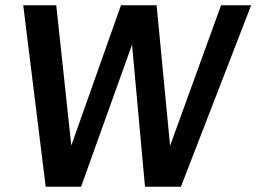

<svg xmlns="http://www.w3.org/2000/svg" viewBox="-20 -707 971 727"><path d="M153 0H287L480 -538L529 0H665L931 -687H817L624 -155L573 -687H438L250 -156L193 -687H68Z"/></svg>

Font: Ronzino Medium
Style: Italic
Weight: 500
Italic angle: -7.99998°
Designer: Nunzio Mazzaferro
Foundry: Collletttivo
Version: Version 1.000;Glyphs 3.3 (3337)